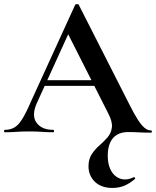

<svg xmlns="http://www.w3.org/2000/svg" viewBox="-28 -653 770 948"><path d="M527 275Q472 275 440.5 244.5Q409 214 409 168Q409 132 425.5 107.5Q442 83 464 64Q486 45 503.5 24.5Q521 4 524.5 -24Q528 -52 506 -94L303 -495L353 -581L153 -142Q127 -82 152.5 -47Q178 -12 234 -12Q239 -12 239 -6Q239 0 234 0Q204 0 179 -2Q154 -4 116 -4Q77 -4 53.5 -2Q30 0 -4 0Q-8 0 -8 -6Q-8 -12 -4 -12Q23 -12 43 -23.5Q63 -35 82 -65.5Q101 -96 125 -152L343 -629Q344 -632 352 -632.5Q360 -633 361 -629L611 -137Q633 -93 651 -64.5Q669 -36 685 -22.5Q701 -9 717 -9Q722 -9 722 -3.5Q722 2 717 2Q683 2 657.5 0.5Q632 -1 605 -1Q571 -1 548.5 13Q526 27 515 53Q504 79 504 115Q504 153 515.5 179.5Q527 206 546.5 219.5Q566 233 589 233Q602 233 613 229.5Q624 226 632 222Q634 220 637.5 224Q641 228 639 230Q611 254 584.5 264.5Q558 275 527 275ZM171 -229 186 -257H474L481 -229Z"/></svg>

Font: Cormorant Infant Light
Style: Bold
Weight: 700
Version: Version 4.001